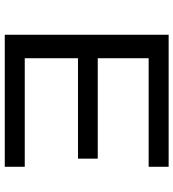

<svg xmlns="http://www.w3.org/2000/svg" viewBox="20 -766 745 826"><g transform="rotate(90 393.0 -352.5)"><path d="M129 0V-705H697V-619H230V-400H662V-315H230V-86H697V0Z"/></g></svg>

Font: Nunito Sans 7pt Expanded
Style: Regular
Weight: 400
Width: 7
Designer: Vernon Adams
Foundry: Vernon Adams
Version: Version 3.101;gftools[0.9.27]